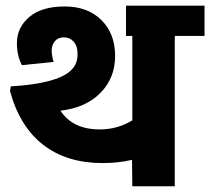

<svg xmlns="http://www.w3.org/2000/svg" viewBox="-20 -651 735 671"><path d="M338.4 -81.1Q213.4 -81.1 131.1 -144.8Q48.8 -208.5 15.1 -332.5L17.6 -349.1Q177.2 -358.9 225.6 -402.8Q240.7 -417 245.8 -430.9Q251 -444.8 251 -462.4Q251 -490.7 237.3 -505.6Q223.6 -520.5 203.4 -520.5Q183.1 -520.5 171.9 -507.1Q160.6 -493.7 160.6 -474.9Q160.6 -456.1 167.5 -434.6L56.6 -423.3Q39.1 -456.1 39.1 -500.5Q39.1 -554.7 82.3 -591.6Q125.5 -628.4 206.1 -628.4Q286.6 -628.4 334.5 -580.8Q382.3 -533.2 382.3 -455.8Q382.3 -378.4 331.1 -326.4Q279.8 -274.4 191.4 -264.2Q233.9 -198.7 328.6 -198.7Q391.1 -198.7 442.4 -230.5V-525.4H420.4V-631.3H694.8V-525.4H590.8V0H442.4L441.4 -92.3Q393.1 -81.1 338.4 -81.1Z"/></svg>

Font: Yantramanav Black
Style: Regular
Weight: 900
Version: Version 1.001;PS 1.0;hotconv 1.0.72;makeotf.lib2.5.5900; ttf